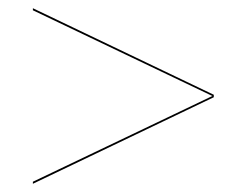

<svg xmlns="http://www.w3.org/2000/svg" viewBox="-20 -621 600 467"><path d="M500 -390.5V-384.5L60 -174V-179L496.5 -387.5L60 -596V-601Z"/></svg>

Font: Bodoni* 36pt
Style: Bold
Weight: 700
Version: Version 2.3